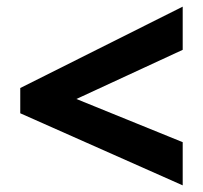

<svg xmlns="http://www.w3.org/2000/svg" viewBox="-20 -717 612 578"><path d="M530 -159 41 -376V-452L530 -697V-567L210 -419L530 -289Z"/></svg>

Font: Noto Sans Telugu UI ExtraBold
Style: Regular
Weight: 800
Designer: Jelle Bosma - Monotype Design Team
Foundry: Monotype Imaging Inc.
Version: Version 2.005; ttfautohint (v1.8.4.7-5d5b)